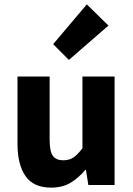

<svg xmlns="http://www.w3.org/2000/svg" viewBox="-20 -846 608 878"><path d="M214 12Q133 12 96.5 -41Q60 -94 60 -188V-496H207V-207Q207 -153 222 -133Q237 -113 269 -113Q297 -113 316 -126Q335 -139 357 -168V-496H504V0H384L373 -69H370Q338 -31 301.5 -9.5Q265 12 214 12ZM295 -572 223 -644 377 -826 476 -729Z"/></svg>

Font: TT Toshiba Sans
Style: Bold
Weight: 700
Designer: Paul D. Hunt
Foundry: Toshiba Corporation
Version: Version 2.020;PS 2.000;hotconv 1.0.86;makeotf.lib2.5.63406